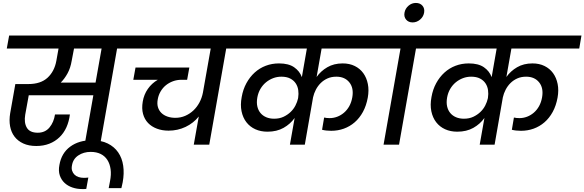

<svg xmlns="http://www.w3.org/2000/svg" viewBox="-20 -981 3963 1302"><path d="M466 -568Q458 -520 438 -483.5Q418 -447 392 -421H628L669 -652H482ZM42 -740H911L895 -652H774L659 0H554L613 -335H175L151 -203Q142 -149 162 -115Q182 -81 236 -81Q286 -81 315.5 -116.5Q345 -152 353 -205H454Q448 -157 430.5 -118Q413 -79 383.5 -50.5Q354 -22 314.5 -6.5Q275 9 226 9Q175 9 138 -8Q101 -25 78.5 -54.5Q56 -84 48.5 -124.5Q41 -165 49 -213L84 -411H172Q256 -411 302.5 -454Q349 -497 362 -568L377 -652H26Z M536 301Q502 301 471 290.5Q440 280 418 259.5Q396 239 385.5 208.5Q375 178 383 137Q397 57 456 13.5Q515 -30 603 -30Q666 -30 710.5 -8Q755 14 781.5 52.5Q808 91 815.5 143Q823 195 812 255Q810 266 807.5 275.5Q805 285 803 295H717L726 248Q735 203 730 166.5Q725 130 708 103.5Q691 77 662.5 63Q634 49 595 49Q547 49 511 73Q475 97 468 141Q464 161 469 176.5Q474 192 485 203Q496 214 512.5 219.5Q529 225 549 225Q556 225 563.5 224.5Q571 224 579 223L565 300Q558 301 551 301Q544 301 536 301Z M863 -740H1651L1635 -652H1514L1399 0H1294L1328 -191Q1292 -146 1238.5 -120.5Q1185 -95 1123 -95Q1080 -95 1044 -108.5Q1008 -122 984 -147Q960 -172 950 -208.5Q940 -245 948 -292Q956 -340 982.5 -378Q1009 -416 1050 -440H884L899 -523H1264L1249 -440H1212Q1180 -440 1153 -430Q1126 -420 1105 -403Q1084 -386 1069.5 -361.5Q1055 -337 1050 -309Q1044 -278 1051 -254.5Q1058 -231 1074.5 -215Q1091 -199 1115.5 -190.5Q1140 -182 1169 -182Q1205 -182 1236 -195.5Q1267 -209 1291.5 -232Q1316 -255 1332.5 -286Q1349 -317 1356 -353L1409 -652H848Z M1978 -181Q1949 -140 1903 -114Q1857 -88 1794 -88Q1748 -88 1711.5 -104.5Q1675 -121 1651 -152Q1627 -183 1618 -226.5Q1609 -270 1619 -323Q1628 -375 1651 -417Q1674 -459 1707 -489Q1740 -519 1782 -535Q1824 -551 1872 -551Q1937 -551 1974.5 -525Q2012 -499 2027 -458L2061 -652H1588L1603 -740H2636L2621 -652H2161L2127 -459Q2155 -499 2199.5 -525Q2244 -551 2304 -551Q2350 -551 2385.5 -533.5Q2421 -516 2443.5 -485Q2466 -454 2474.5 -411.5Q2483 -369 2474 -319Q2464 -264 2441 -222Q2418 -180 2385 -151.5Q2352 -123 2311.5 -108.5Q2271 -94 2226 -94Q2191 -94 2164 -101L2178 -184Q2186 -182 2195.5 -181Q2205 -180 2215 -180Q2242 -180 2267 -189.5Q2292 -199 2313 -217Q2334 -235 2348.5 -261Q2363 -287 2369 -321Q2380 -384 2349 -422.5Q2318 -461 2261 -461Q2227 -461 2200.5 -449Q2174 -437 2154.5 -417.5Q2135 -398 2122 -373Q2109 -348 2103 -321L2047 0H1946ZM1839 -176Q1875 -176 1902.5 -189Q1930 -202 1950.5 -221.5Q1971 -241 1983.5 -265.5Q1996 -290 2001 -313L2002 -319Q2006 -344 2002.5 -369.5Q1999 -395 1985.5 -415.5Q1972 -436 1948 -448.5Q1924 -461 1888 -461Q1859 -461 1832.5 -451Q1806 -441 1784 -423Q1762 -405 1746.5 -379Q1731 -353 1725 -320Q1719 -286 1725 -259.5Q1731 -233 1746.5 -214.5Q1762 -196 1785.5 -186Q1809 -176 1839 -176Z M2696 -652H2574L2589 -740H2938L2922 -652H2801L2686 0H2581Z M2778 -829Q2750 -829 2734 -848Q2718 -867 2723 -895Q2728 -923 2750 -942Q2772 -961 2800 -961Q2829 -961 2845 -942Q2861 -923 2856 -895Q2851 -867 2828.5 -848Q2806 -829 2778 -829Z M3265 -181Q3236 -140 3190 -114Q3144 -88 3081 -88Q3035 -88 2998.5 -104.5Q2962 -121 2938 -152Q2914 -183 2905 -226.5Q2896 -270 2906 -323Q2915 -375 2938 -417Q2961 -459 2994 -489Q3027 -519 3069 -535Q3111 -551 3159 -551Q3224 -551 3261.5 -525Q3299 -499 3314 -458L3348 -652H2875L2890 -740H3923L3908 -652H3448L3414 -459Q3442 -499 3486.5 -525Q3531 -551 3591 -551Q3637 -551 3672.5 -533.5Q3708 -516 3730.5 -485Q3753 -454 3761.5 -411.5Q3770 -369 3761 -319Q3751 -264 3728 -222Q3705 -180 3672 -151.5Q3639 -123 3598.5 -108.5Q3558 -94 3513 -94Q3478 -94 3451 -101L3465 -184Q3473 -182 3482.5 -181Q3492 -180 3502 -180Q3529 -180 3554 -189.5Q3579 -199 3600 -217Q3621 -235 3635.5 -261Q3650 -287 3656 -321Q3667 -384 3636 -422.5Q3605 -461 3548 -461Q3514 -461 3487.5 -449Q3461 -437 3441.5 -417.5Q3422 -398 3409 -373Q3396 -348 3390 -321L3334 0H3233ZM3126 -176Q3162 -176 3189.5 -189Q3217 -202 3237.5 -221.5Q3258 -241 3270.5 -265.5Q3283 -290 3288 -313L3289 -319Q3293 -344 3289.5 -369.5Q3286 -395 3272.5 -415.5Q3259 -436 3235 -448.5Q3211 -461 3175 -461Q3146 -461 3119.5 -451Q3093 -441 3071 -423Q3049 -405 3033.5 -379Q3018 -353 3012 -320Q3006 -286 3012 -259.5Q3018 -233 3033.5 -214.5Q3049 -196 3072.5 -186Q3096 -176 3126 -176Z"/></svg>

Font: SVN-Poppins Medium
Style: Italic
Weight: 500
Italic angle: -10°
Designer: Ninad Kale (Devanagari), Jonny Pinhorn (Latin)
Foundry: Indian Type Foundry
Version: Version 3.002 2017; ttfautohint (v1.8.3)